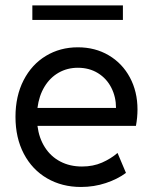

<svg xmlns="http://www.w3.org/2000/svg" viewBox="-20 -706 588 733"><path d="M39.1 -259.8Q39.1 -339.4 70.1 -399.7Q101.1 -460 155.3 -492.7Q209.5 -525.4 277.3 -525.4Q343.3 -525.4 395 -494.9Q446.8 -464.4 475.8 -410.4Q504.9 -356.4 504.9 -288.1Q504.9 -257.8 499 -225.6H123Q128.9 -178.7 151.4 -143.6Q173.8 -108.4 210.2 -89.4Q246.6 -70.3 293 -70.3Q335.4 -70.3 369.4 -85.2Q403.3 -100.1 428.7 -122.1L460.9 -45.9Q428.7 -22 383.8 -7.1Q338.9 7.8 289.1 7.8Q216.8 7.8 159.9 -25.1Q103 -58.1 71 -118.9Q39.1 -179.7 39.1 -259.8ZM422.9 -293.9Q422.9 -335.9 405 -371.1Q387.2 -406.2 354 -426.8Q320.8 -447.3 277.3 -447.3Q236.8 -447.3 203.9 -428.5Q170.9 -409.7 149.9 -375Q128.9 -340.3 123 -293.9ZM103.5 -685.5H449.2V-629.9H103.5Z"/></svg>

Font: Reddit Sans Fudge
Style: Regular
Weight: 400
Designer: Stephen Hutchings
Foundry: Reddit
Version: Version 1.011